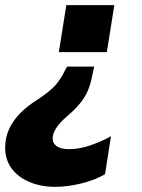

<svg xmlns="http://www.w3.org/2000/svg" viewBox="-46 -528 549 744"><path d="M168 196Q112 196 67.5 177Q23 158 -1.5 124Q-26 90 -26 45Q-26 4 -10 -29.5Q6 -63 33.5 -90.5Q61 -118 98 -141Q153 -177 173.5 -203.5Q194 -230 203 -250L214 -270H319L310 -229Q305 -202 295 -178Q285 -154 266.5 -130.5Q248 -107 218 -81Q201 -67 187.5 -52Q174 -37 166 -21.5Q158 -6 158 9Q158 28 174.5 39Q191 50 221 50Q261 50 303.5 35.5Q346 21 384 0L361 147Q322 170 268.5 183Q215 196 168 196ZM397 -508 368 -326H182L211 -508Z"/></svg>

Font: Mulish ExtraLight Black
Style: Italic
Weight: 900
Italic angle: -9°
Version: Version 3.603